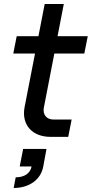

<svg xmlns="http://www.w3.org/2000/svg" viewBox="-20 -680 456 954"><path d="M231 0H319L336 -86H246C211 -86 191 -111 198 -146L250 -414H399L416 -500H266L297 -660H202L171 -500H63L46 -414H154L102 -147C86 -61 139 0 231 0ZM58 201 48 254C125 254 183 213 195 147L211 60H95L78 147H137C130 182 101 201 58 201Z"/></svg>

Font: Uncut Sans Medium Italic
Style: Regular
Weight: 500
Italic angle: -11°
Designer: Kasper Nordkvist
Foundry: UNCUT.wtf
Version: Version 1.304;Glyphs 3.2 (3246)